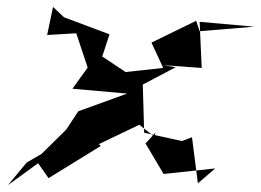

<svg xmlns="http://www.w3.org/2000/svg" viewBox="-20 -517 754 554"><path d="M358 -274 371 -290 275 -354 296 -418 165 -467 133 -497 116 -416 200 -421 233 -322 189 -261 347 -247 206 -196 171 -143 100 -73 57 -48 3 17 90 -46 120 -3 271 -96 265 -101 382 -157 425 -123 429 -135 400 -103 452 -15 601 -31 551 12 534 -121 505 -110 396 -134 392 -273 487 -323 450 -329 562 -321 556 -454 714 -440 556 -427 546 -457 417 -394 451 -321 341 -309Z"/></svg>

Font: Charger Distortion
Style: 2It
Weight: 400
Designer: Jasper
Foundry: Cannot Into Space Fonts
Version: Version 0.98